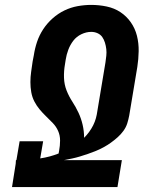

<svg xmlns="http://www.w3.org/2000/svg" viewBox="-20 -763 640 783"><path d="M29 0 44 -95 45 -110H47L60 -187H156L144 -117Q164 -120 182.5 -125Q201 -130 219 -137L221 -148Q225 -169 225 -190Q225 -211 217 -229Q209 -247 195.5 -261Q182 -275 168 -288.5Q154 -302 141.5 -317Q129 -332 120 -349.5Q111 -367 107.5 -387Q104 -407 104 -428Q104 -449 107 -470Q110 -491 113 -512L118 -538Q122 -565 131 -592Q140 -619 156 -643.5Q172 -668 194.5 -688Q217 -708 243 -720.5Q269 -733 297 -738Q325 -743 352 -743Q384 -743 415 -736.5Q446 -730 471 -713.5Q496 -697 513.5 -672Q531 -647 538.5 -617Q546 -587 545.5 -554.5Q545 -522 540 -490L507 -292Q504 -276 499 -260Q494 -244 483.5 -229.5Q473 -215 459.5 -203Q446 -191 432 -181Q418 -171 402.5 -162.5Q387 -154 371 -147.5Q355 -141 339 -135.5Q323 -130 306.5 -125Q290 -120 273.5 -116.5Q257 -113 241 -110H477L459 0ZM323 -201Q334 -212 343.5 -225Q353 -238 360 -252Q367 -266 371 -280.5Q375 -295 377 -310L410 -508Q412 -522 413.5 -535.5Q415 -549 413.5 -562.5Q412 -576 408 -589Q404 -602 397 -612Q390 -622 378 -627.5Q366 -633 352 -633Q332 -633 312 -623.5Q292 -614 279 -597Q266 -580 258.5 -560Q251 -540 248 -520L118 -538L248 -520L245 -501Q240 -473 241 -445.5Q242 -418 251.5 -394Q261 -370 275 -348.5Q289 -327 300 -303.5Q311 -280 317 -254Q323 -228 323 -201Z"/></svg>

Font: Iosevka HT Extrabold Extended
Style: Italic
Weight: 800
Width: 7
Italic angle: -9°
Monospace: yes
Designer: Belleve Invis
Foundry: Belleve Invis
Version: Version 32.3.0; ttfautohint (v1.8.4)